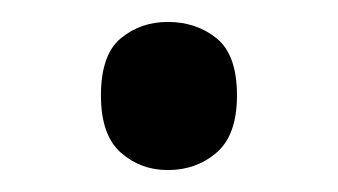

<svg xmlns="http://www.w3.org/2000/svg" viewBox="-20 -141 308 175"><path d="M72 -54Q72 -91 90 -106Q108 -121 133 -121Q159 -121 177.5 -106Q196 -91 196 -54Q196 -18 177.5 -2Q159 14 133 14Q108 14 90 -2Q72 -18 72 -54Z"/></svg>

Font: binaryv115
Style: Book
Weight: 400
Designer: Jelle Bosma - Monotype Design Team
Foundry: Monotype Imaging Inc.
Version: Version 2.003